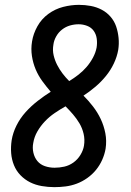

<svg xmlns="http://www.w3.org/2000/svg" viewBox="-20 -763 540 791"><path d="M204 8Q178 8 152 3.5Q126 -1 104 -12Q82 -23 64.5 -41Q47 -59 37.5 -82.5Q28 -106 26 -132Q24 -158 28 -185Q33 -216 48 -246Q63 -276 85.5 -301Q108 -326 135 -347Q162 -368 189 -385Q171 -406 154.5 -428.5Q138 -451 127 -477Q116 -503 111.5 -532.5Q107 -562 112 -592Q117 -624 134 -654.5Q151 -685 179 -705.5Q207 -726 240 -734.5Q273 -743 305 -743Q330 -743 354 -738.5Q378 -734 399 -723Q420 -712 435.5 -694Q451 -676 458.5 -654Q466 -632 468.5 -607Q471 -582 467 -557Q462 -529 449 -501.5Q436 -474 416.5 -450Q397 -426 373.5 -406Q350 -386 324 -369Q345 -348 363.5 -324Q382 -300 395 -272.5Q408 -245 414 -214Q420 -183 415 -150Q411 -127 401 -104.5Q391 -82 375.5 -63Q360 -44 339.5 -29.5Q319 -15 296.5 -6.5Q274 2 250.5 5Q227 8 204 8ZM265 -429Q285 -441 303.5 -455.5Q322 -470 337 -487.5Q352 -505 363 -525.5Q374 -546 378 -567Q381 -586 378.5 -604Q376 -622 366 -636Q356 -650 339 -656.5Q322 -663 304 -663Q286 -663 268.5 -658Q251 -653 236 -641.5Q221 -630 211.5 -613Q202 -596 200 -579Q196 -556 201 -535Q206 -514 215.5 -495.5Q225 -477 237.5 -460.5Q250 -444 265 -429ZM205 -72Q225 -72 245 -76.5Q265 -81 282.5 -93.5Q300 -106 311.5 -125Q323 -144 326 -163Q330 -188 324.5 -211.5Q319 -235 307.5 -254.5Q296 -274 281 -291.5Q266 -309 250 -325Q227 -312 205 -297Q183 -282 165 -263Q147 -244 134 -221.5Q121 -199 117 -174Q113 -154 117.5 -134Q122 -114 134 -99.5Q146 -85 165 -78.5Q184 -72 205 -72Z"/></svg>

Font: Iosevka Term Curly Md Obl
Style: Regular
Weight: 500
Italic angle: -9°
Designer: Belleve Invis
Foundry: Belleve Invis
Version: Version 32.3.0